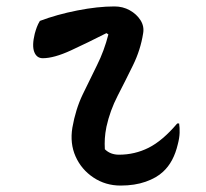

<svg xmlns="http://www.w3.org/2000/svg" viewBox="-20 -564 640 597"><path d="M104 -499Q157 -519 220.5 -531.5Q284 -544 336 -544Q362 -544 383.5 -532Q405 -520 417 -501Q429 -482 425 -460Q417 -409 393.5 -361Q370 -313 346 -266.5Q322 -220 311 -170Q307 -150 306 -133.5Q305 -117 306 -100Q323 -83 350 -83Q399 -83 442 -104.5Q485 -126 531 -180H537Q539 -167 538.5 -151Q538 -135 533 -116Q520 -60 487 -30Q467 -11 433 1Q399 13 355 13Q308 13 270.5 -12Q233 -37 215 -77.5Q197 -118 205 -167Q215 -224 237 -270Q259 -316 281.5 -361Q304 -406 317 -457L311 -461Q254 -432 201 -407.5Q148 -383 113 -383Q94 -383 86.5 -402.5Q79 -422 88 -459Q91 -470 94.5 -479.5Q98 -489 104 -499Z"/></svg>

Font: Recursive Mn Csl St Med
Style: Italic
Weight: 500
Italic angle: -15°
Monospace: yes
Version: Version 1.079;hotconv 1.0.112;makeotfexe 2.5.65598; ttfautoh